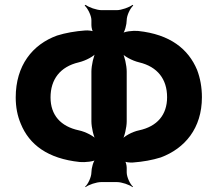

<svg xmlns="http://www.w3.org/2000/svg" viewBox="-20 -753 883 794"><path d="M504 -670C504 -689 519 -720 531 -730L528 -733C516 -723 482 -711 463 -711H400C380 -711 346 -723 334 -733L330 -730C342 -720 358 -689 358 -670V-649C358 -639 362 -622 367 -618L370 -621C365 -626 343 -628 332 -627C291 -624 251 -617 216 -606C114 -569 45 -482 45 -350C45 -310 52 -274 66 -241C101 -155 177 -97 310 -83C331 -81 369 -85 378 -93L376 -96C366 -88 358 -57 358 -40C358 -21 344 9 332 19L334 21C346 11 379 0 398 0H464C483 0 516 11 528 21L530 19C518 9 504 -21 504 -40V-59C504 -69 500 -86 495 -90L492 -87C497 -82 519 -80 530 -81C571 -84 610 -91 645 -102C744 -139 815 -222 815 -351C815 -392 808 -430 795 -464C759 -550 684 -611 551 -625C530 -627 493 -623 484 -614L486 -611C496 -620 504 -652 504 -670ZM358 -457V-251C358 -227 367 -187 377 -172L380 -175C370 -189 335 -208 306 -214C231 -230 189 -277 189 -350C189 -425 229 -477 305 -495C335 -502 370 -521 381 -537L377 -539C367 -523 358 -482 358 -457ZM504 -251V-457C504 -482 495 -523 485 -539L481 -536C492 -521 526 -502 556 -495C631 -477 671 -426 671 -351C671 -278 630 -230 555 -214C526 -208 492 -189 482 -174L485 -172C495 -187 504 -227 504 -251Z"/></svg>

Font: Asimov
Style: EdgeWide
Weight: 500
Designer: Google
Version: Version 2.000980: 2014